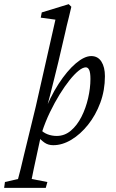

<svg xmlns="http://www.w3.org/2000/svg" viewBox="-107 -697 561 932"><path d="M-86.9 214.8 -83 186.5 -19.5 171.9Q-13.7 151.4 -6.3 121.1Q1 90.8 8.8 57.6L66.4 -178.7L162.1 -601.6L90.8 -611.3L95.7 -636.7L226.6 -676.8L239.3 -664.1Q233.4 -638.7 227.5 -614.3Q221.7 -589.8 216.8 -571.3Q211.9 -552.7 210 -541L175.8 -394.5Q166 -354.5 156.7 -316.9Q147.5 -279.3 136.7 -237.3Q126 -195.3 111.3 -140.6H103.5Q135.7 -225.6 177.2 -289.6Q218.8 -353.5 260.7 -389.2Q302.7 -424.8 335.9 -424.8Q368.2 -424.8 385.3 -397.9Q402.3 -371.1 402.3 -327.1Q402.3 -258.8 379.9 -198.2Q357.4 -137.7 320.3 -91.3Q283.2 -44.9 239.3 -18.6Q195.3 7.8 151.4 7.8Q127 7.8 109.4 -4.4Q91.8 -16.6 73.2 -38.1L86.9 -70.3Q103.5 -52.7 124.5 -44.9Q145.5 -37.1 168 -37.1Q207 -37.1 237.3 -63Q267.6 -88.9 288.6 -130.4Q309.6 -171.9 320.8 -220.7Q332 -269.5 332 -313.5Q332 -343.8 326.2 -356.9Q320.3 -370.1 309.6 -370.1Q294.9 -370.1 274.4 -353.5Q253.9 -336.9 230.5 -307.6Q207 -278.3 182.6 -238.8Q158.2 -199.2 135.7 -152.8Q113.3 -106.4 96.7 -55.7L90.8 -34.2L78.1 24.4Q64.5 88.9 56.6 124Q48.8 159.2 46.9 171.9L123 186.5L115.2 214.8Z"/></svg>

Font: Crimson Pro Light
Style: Italic
Weight: 300
Italic angle: -12°
Designer: Jacques Le Bailly
Foundry: Baron von Fonthausen
Version: Version 1.003